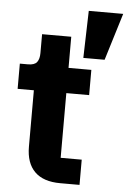

<svg xmlns="http://www.w3.org/2000/svg" viewBox="-55 -832 581 872"><g transform="rotate(5 235.5 -395.5)"><path d="M23 0ZM253 0Q176 0 136.5 -39Q97 -78 97 -153V-410H23V-525H60Q90 -525 101 -539.5Q112 -554 112 -581V-667H245V-525H349V-410H245V-115H341V0ZM405 -576H308L314 -791H471Z"/></g></svg>

Font: Aneliza ExtraBold
Style: Regular
Weight: 800
Designer: Mike Abbink, Paul van der Laan, Pieter van Rosmalen
Foundry: Bold Monday
Version: Version 3.001;September 8, 2019;FontCreator 11.5.0.2425 64-b